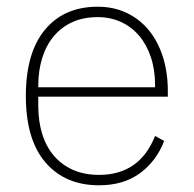

<svg xmlns="http://www.w3.org/2000/svg" viewBox="-20 -540 577 572"><path d="M275 12Q174 12 115.5 -56Q57 -124 57 -254Q57 -383 114 -451.5Q171 -520 271 -520Q318 -520 356.5 -502Q395 -484 422.5 -451Q450 -418 465 -371.5Q480 -325 480 -268V-252H94V-225Q94 -178 106 -140Q118 -102 141.5 -75Q165 -48 198.5 -33.5Q232 -19 275 -19Q396 -19 442 -135L469 -120Q446 -60 397 -24Q348 12 275 12ZM271 -489Q229 -489 196.5 -474.5Q164 -460 141 -433Q118 -406 106 -368Q94 -330 94 -284V-280H442V-286Q442 -332 429.5 -369.5Q417 -407 394.5 -433.5Q372 -460 340.5 -474.5Q309 -489 271 -489Z"/></svg>

Font: IBM Plex Sans Hebrew ExtraLight
Style: Regular
Weight: 200
Designer: Mike Abbink, Paul van der Laan, Pieter van Rosmalen, Yanek Iontef
Foundry: Bold Monday
Version: Version 1.2